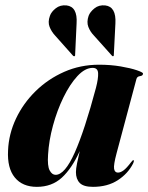

<svg xmlns="http://www.w3.org/2000/svg" viewBox="-20 -698 562 727"><path d="M421.5 -118Q409.5 -73 412 -58.8Q414.5 -44.5 426.5 -44.5Q436.5 -44.5 448 -53Q459.5 -61.5 476.5 -84Q482.5 -92 485 -91.5Q489.5 -91.5 484 -79Q464.5 -40.5 425.8 -15.5Q387 9.5 332 9.5Q296.5 9.5 282 -5.2Q267.5 -20 267.5 -46.5Q267.5 -58.5 271.8 -80Q276 -101.5 282 -126Q252 -60 214 -25.2Q176 9.5 119.5 9.5Q65 9.5 36 -26Q7 -61.5 10.5 -128Q13 -190.5 40.5 -248.8Q68 -307 115 -353Q162 -399 223.2 -426Q284.5 -453 355 -453Q399 -453 437 -446.5Q475 -440 498.2 -432Q521.5 -424 521.5 -419.5Q521.5 -411 510.2 -409.8Q499 -408.5 496.5 -398.5ZM162 -112.5Q159 -69.5 168 -52.8Q177 -36 190.5 -36Q225.5 -36 263 -120.2Q300.5 -204.5 343.5 -366Q352.5 -401 351.5 -421Q350.5 -441 331 -441Q302 -441 273.2 -410Q244.5 -379 220.2 -329.2Q196 -279.5 180.5 -222.2Q165 -165 162 -112.5ZM270 -609.5 264.5 -491Q265 -487 263 -485.5Q260 -484 257 -486.5L188.5 -563.5Q175 -578 167.8 -596.2Q160.5 -614.5 169 -638Q174 -653 191 -666.5Q208 -680 232 -677.5Q274 -672.5 270 -609.5ZM417 -609.5 411 -491Q411.5 -487 409.5 -485.5Q407 -484 404.5 -486.5L335.5 -563.5Q321.5 -578 314.5 -596.2Q307.5 -614.5 315.5 -638Q321 -653 337.8 -666.5Q354.5 -680 378.5 -677.5Q420.5 -672.5 417 -609.5Z"/></svg>

Font: Fraunces 144pt S000
Style: Bold Italic
Weight: 700
Italic angle: -16°
Version: Version 1.000; ttfautohint (v1.8.3)